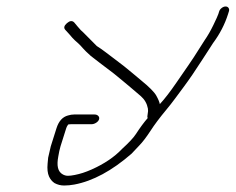

<svg xmlns="http://www.w3.org/2000/svg" viewBox="-20 -452 727 592"><path d="M435.4 -88C424 -74.9 411.9 -58.5 399.1 -38.8C391.7 -27.4 377.5 -12.1 356.5 7C333.1 31.8 301.9 53 262.7 70.5C253 74.8 243.9 78.3 235.6 81C227.2 83.7 218.9 85.8 210.4 87.5C202 89.2 195 90 189.6 90C184.2 90 179 88.7 174 86C157.9 77.4 154.3 58.7 159.8 30L162.8 14C163.9 8.7 165.1 3.7 166.6 -1L184.3 -57C185.4 -60.3 187.1 -63.7 189.5 -67L189.8 -68C193.4 -68.7 196.5 -69 199.1 -69H261.9C266.9 -69 271.7 -70.5 276.4 -73.5C281.1 -76.5 284.1 -80 285.4 -84C286.6 -88 285.9 -91.5 283.1 -94.5C280.3 -97.5 276.4 -99 271.4 -99H208.6C202.6 -99 196.3 -98 189.7 -96C173 -91.6 161.2 -78.6 154.3 -57L136.6 -1L128.5 34L126.8 52C125.2 68.8 126.7 82.1 131.1 92C135.1 100.7 140.6 107.5 148.1 112.5C157.4 117.5 167.2 120 177.6 120C188 120 198.6 119 209.2 117C266.3 106.3 325 74.6 385.5 22C390.8 16 398.6 7.7 408.9 -2.8C419.3 -13.4 431.1 -28.8 444.3 -49C455.4 -66.3 471.8 -88.5 494.3 -115.5C501.9 -124.5 510.6 -135.7 520.5 -149C530.3 -162.3 538.8 -173.7 545.7 -183C563.8 -207.3 583.1 -235.5 603.5 -267.5C608.8 -275.8 615 -285.3 622 -296C629.1 -306.7 634 -314.3 636.8 -319C657.7 -347 673.2 -377 683.3 -409L685.8 -417C687.1 -421 686.7 -424.5 684.7 -427.5C682.6 -430.5 679.6 -432 675.6 -432C671.6 -432 667.6 -430.5 663.7 -427.5C659.7 -424.5 657.1 -421 655.8 -417L653.3 -409C651.8 -404.3 646.7 -393 638 -375C629.3 -357 620.4 -341.5 611.3 -328.5C608.3 -324.2 601.9 -314.2 592.2 -298.5C582.5 -282.9 572.6 -267.7 562.4 -253C556.9 -245 544.3 -226.8 524.7 -198.3C505.2 -169.8 488 -147.4 472.8 -131C471.5 -137.7 467.9 -146.4 461.8 -157.3C455.7 -168.2 440.1 -183.9 414.8 -204.5C406.2 -211.5 397.6 -218.7 389.1 -226L362.3 -248C353 -255.3 343.6 -262.5 334.1 -269.5C324.7 -276.5 315.4 -283.5 306.4 -290.5C297.4 -297.5 288 -304 278.5 -310L236.8 -352C232.5 -355.3 226.7 -361.3 219.5 -370L208.6 -383C202.5 -389 195.1 -388.2 186.3 -380.5C177.5 -372.8 175.9 -366 181.3 -360L193.2 -347C200.9 -337.7 206.8 -331.2 211 -327.5C215.2 -323.8 219.1 -320.3 222.7 -317C226.3 -313.7 230.5 -309.2 235.4 -303.5C240.3 -297.8 248.4 -289.9 259.9 -279.6C272.4 -269.4 297.1 -251.1 331.3 -225L358.1 -203C366.6 -195.7 375.1 -188.5 383.8 -181.5C392.4 -174.5 402.5 -165.8 414.3 -155.5C426 -145.2 433.2 -132.5 436 -117.5C436.9 -112.5 436.7 -107 435.4 -101C434 -94.9 434 -90.6 435.4 -88Z"/></svg>

Font: Proton
Style: ExBdExtSuIt
Weight: 500
Version: Version 1.017